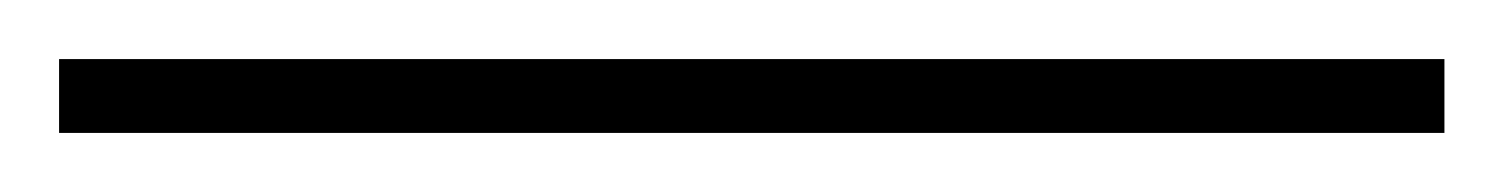

<svg xmlns="http://www.w3.org/2000/svg" viewBox="-25 63 509 65"><path d="M-5 108V83H464V108Z"/></svg>

Font: Noto Serif Ethiopic Thin
Style: Regular
Weight: 250
Version: Version 2.102